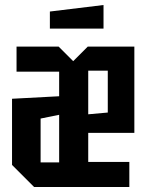

<svg xmlns="http://www.w3.org/2000/svg" viewBox="-20 -746 590 766"><path d="M28 -88V-352L216 -362V-460H46V-560H214L272 -502L330 -560H516V-216H332V-100H496V0H116ZM332 -290 410 -297V-464H332ZM142 -273V-98H216V-288ZM179 -632V-700L393 -726V-632Z"/></svg>

Font: Tektur Condensed Medium
Style: Regular
Weight: 500
Width: 3
Designer: Adam Jagosz
Foundry: Adam Jagosz
Version: Version 1.005;gftools[0.9.30]